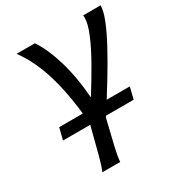

<svg xmlns="http://www.w3.org/2000/svg" viewBox="-171 -603 889 954"><g transform="rotate(-30 273.0 -126.5)"><path d="M241.7 234.4H139.2Q151.9 205.6 166 151.4Q180.2 97.2 198.2 26.4L206.1 -3.9Q196.8 -151.9 162.6 -276.6Q128.4 -401.4 64.5 -488.3H169.4Q210 -427.7 238.3 -332.5Q266.6 -237.3 275.9 -116.2Q322.3 -189.9 361.1 -258.3Q399.9 -326.7 423.6 -383.1Q447.3 -439.5 447.3 -476.1Q447.3 -479.5 447 -482.4Q446.8 -485.4 446.3 -488.3H546.4Q546.4 -457 526.1 -406.2Q505.9 -355.5 470.5 -290Q435.1 -224.6 388.9 -148.9Q342.8 -73.2 290.5 7.8L286.1 26.4Q268.6 97.2 255.9 151.4Q243.2 205.6 241.7 234.4ZM48.8 0 65.4 -66.9H470.7L454.1 0Z"/></g></svg>

Font: Andika
Style: Italic
Weight: 400
Italic angle: -14°
Designer: Victor Gaultney, Annie Olsen, Julie Remington, Don Collingsworth, Eric Hays, Becca Hirsbrunner
Foundry: SIL International
Version: Version 6.101